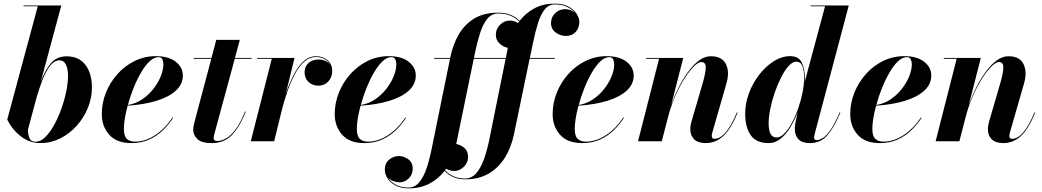

<svg xmlns="http://www.w3.org/2000/svg" viewBox="-20 -780 5754 1060"><path d="M188.5 -745.5H110V-750H318.5L205 -328.5Q229.5 -395 261.8 -432Q294 -469 348 -469Q415.5 -469 451.5 -422Q487.5 -375 487.5 -297.5Q487.5 -239 465 -184Q442.5 -129 403 -85.2Q363.5 -41.5 312.2 -15.8Q261 10 203 10Q142.5 10 94.5 -27.8Q46.5 -65.5 20 -120ZM134.5 -65Q134.5 -36.5 142.8 -17Q151 2.5 177.5 2.5Q203.5 2.5 229.2 -22.5Q255 -47.5 277.8 -88.2Q300.5 -129 318 -177.5Q335.5 -226 345.5 -274Q355.5 -322 355.5 -360.5Q355.5 -400 343.8 -423.5Q332 -447 309.5 -447Q279 -447 255.2 -415.2Q231.5 -383.5 213.2 -335.5Q195 -287.5 181 -238.5Z M664 -69Q664 -28 680.8 -13Q697.5 2 724.5 2Q781 2 835.5 -33.2Q890 -68.5 932.5 -131.5L936 -129.5Q913 -94 880.5 -62Q848 -30 804.5 -10Q761 10 705 10Q624 10 583 -36.2Q542 -82.5 542 -150Q542 -211.5 565 -268.8Q588 -326 628.8 -371.5Q669.5 -417 723.8 -443.5Q778 -470 840 -470Q911 -470 950.2 -439Q989.5 -408 989.5 -363Q989.5 -315.5 951.5 -280.2Q913.5 -245 845 -223.8Q776.5 -202.5 684.5 -196.5Q675 -160.5 669.5 -127.5Q664 -94.5 664 -69ZM854.5 -464.5Q830 -464.5 805.5 -441.2Q781 -418 758.5 -379.2Q736 -340.5 717.2 -293.8Q698.5 -247 686 -200.5Q728.5 -207 764.5 -231.2Q800.5 -255.5 827 -289.5Q853.5 -323.5 867.8 -359.5Q882 -395.5 882 -425Q882 -440.5 876.2 -452.5Q870.5 -464.5 854.5 -464.5Z M1337 -163Q1301.5 -76.5 1259 -33.2Q1216.5 10 1149.5 10Q1091.5 10 1069 -12.8Q1046.5 -35.5 1046.5 -63.5Q1046.5 -75 1050.2 -91.2Q1054 -107.5 1058 -122.5L1146.5 -455.5H1049V-460H1147.5L1174 -560H1304L1277 -460H1369V-455.5H1276L1164 -42.5Q1162.5 -37 1161 -30.2Q1159.5 -23.5 1159.5 -17Q1159.5 -1.5 1180.5 -1.5Q1201 -1.5 1226.5 -15Q1252 -28.5 1279.2 -63.8Q1306.5 -99 1333 -164.5Z M1480.5 -455.5H1400V-460H1606L1557.5 -262Q1575 -314 1598.5 -361.5Q1622 -409 1653.2 -439.2Q1684.5 -469.5 1724.5 -469.5Q1764 -469.5 1789 -446.8Q1814 -424 1814 -388Q1814 -354 1792.8 -330.5Q1771.5 -307 1737.5 -307Q1704.5 -307 1683 -327.8Q1661.5 -348.5 1661.5 -381Q1661.5 -412.5 1683.2 -432Q1705 -451.5 1738 -451.5Q1778.5 -451.5 1799.5 -426Q1777.5 -465 1724.5 -465Q1687.5 -465 1658.2 -438Q1629 -411 1606.5 -368Q1584 -325 1567 -276Q1550 -227 1538.5 -182.5L1493.5 0H1364.5Z M1950 -69Q1950 -28 1966.8 -13Q1983.5 2 2010.5 2Q2067 2 2121.5 -33.2Q2176 -68.5 2218.5 -131.5L2222 -129.5Q2199 -94 2166.5 -62Q2134 -30 2090.5 -10Q2047 10 1991 10Q1910 10 1869 -36.2Q1828 -82.5 1828 -150Q1828 -211.5 1851 -268.8Q1874 -326 1914.8 -371.5Q1955.5 -417 2009.8 -443.5Q2064 -470 2126 -470Q2197 -470 2236.2 -439Q2275.5 -408 2275.5 -363Q2275.5 -315.5 2237.5 -280.2Q2199.5 -245 2131 -223.8Q2062.5 -202.5 1970.5 -196.5Q1961 -160.5 1955.5 -127.5Q1950 -94.5 1950 -69ZM2140.5 -464.5Q2116 -464.5 2091.5 -441.2Q2067 -418 2044.5 -379.2Q2022 -340.5 2003.2 -293.8Q1984.5 -247 1972 -200.5Q2014.5 -207 2050.5 -231.2Q2086.5 -255.5 2113 -289.5Q2139.5 -323.5 2153.8 -359.5Q2168 -395.5 2168 -425Q2168 -440.5 2162.2 -452.5Q2156.5 -464.5 2140.5 -464.5Z M2377.5 -460H2465L2465.5 -461.5Q2479.5 -531 2511.2 -587.2Q2543 -643.5 2596.8 -676.8Q2650.5 -710 2730.5 -710Q2772.5 -710 2801.8 -696.8Q2831 -683.5 2848.5 -664.5Q2882.5 -708.5 2930.8 -734.2Q2979 -760 3042 -760Q3090.5 -760 3120.5 -742.8Q3150.5 -725.5 3164.5 -702Q3178.5 -678.5 3178.5 -660Q3178.5 -626 3158.2 -603.8Q3138 -581.5 3104 -581.5Q3074 -581.5 3048 -600.5Q3022 -619.5 3022 -652.5Q3022 -685 3044.8 -707.2Q3067.5 -729.5 3100.5 -729.5Q3130.5 -729.5 3153.5 -710Q3138.5 -728.5 3111 -742Q3083.5 -755.5 3042.5 -755.5Q3008.5 -755.5 2986.2 -726.8Q2964 -698 2949 -649Q2934 -600 2922 -540L2905 -460H3043V-455.5H2904L2817.5 -38.5Q2802.5 33 2768 89.2Q2733.5 145.5 2678.8 177.8Q2624 210 2549 210Q2509.5 210 2481 196.8Q2452.5 183.5 2434.5 163.5Q2400 208 2350.2 234Q2300.5 260 2235 260Q2194.5 260 2165.2 244.8Q2136 229.5 2120.2 205.8Q2104.5 182 2104.5 156Q2104.5 121.5 2128.2 101.5Q2152 81.5 2182.5 81.5Q2209 81.5 2233.8 99.2Q2258.5 117 2258.5 151Q2258.5 184.5 2236 205.5Q2213.5 226.5 2186 226.5Q2169 226.5 2151.2 219.8Q2133.5 213 2121 199Q2135.5 223 2164.5 239.2Q2193.5 255.5 2234.5 255.5Q2270 255.5 2294.2 226.8Q2318.5 198 2335 149Q2351.5 100 2363.5 40L2464.5 -455.5H2377.5ZM2602.5 -490 2596.5 -460H2772.5L2783 -511.5Q2783 -514 2783.5 -516Q2758 -521 2737.8 -539.8Q2717.5 -558.5 2717.5 -588.5Q2717.5 -620.5 2740.8 -643.5Q2764 -666.5 2795.5 -666.5Q2817.5 -666.5 2840.5 -653Q2843 -657 2846 -661Q2828.5 -679.5 2800.2 -692.5Q2772 -705.5 2731 -705.5Q2694.5 -705.5 2670.8 -676.8Q2647 -648 2631 -599Q2615 -550 2602.5 -490ZM2488 164Q2465 164 2443 151.5Q2440 155.5 2437 159.5Q2454.5 179.5 2482.5 192.5Q2510.5 205.5 2548 205.5Q2583.5 205.5 2608.8 176.8Q2634 148 2651.8 99Q2669.5 50 2681.5 -10L2771.5 -455.5H2595.5L2499.5 11.5Q2499 13.5 2498.5 15Q2522.5 19 2543.2 36.2Q2564 53.5 2564 86Q2564 119.5 2540 141.8Q2516 164 2488 164Z M3153 -69Q3153 -28 3169.8 -13Q3186.5 2 3213.5 2Q3270 2 3324.5 -33.2Q3379 -68.5 3421.5 -131.5L3425 -129.5Q3402 -94 3369.5 -62Q3337 -30 3293.5 -10Q3250 10 3194 10Q3113 10 3072 -36.2Q3031 -82.5 3031 -150Q3031 -211.5 3054 -268.8Q3077 -326 3117.8 -371.5Q3158.5 -417 3212.8 -443.5Q3267 -470 3329 -470Q3400 -470 3439.2 -439Q3478.5 -408 3478.5 -363Q3478.5 -315.5 3440.5 -280.2Q3402.5 -245 3334 -223.8Q3265.5 -202.5 3173.5 -196.5Q3164 -160.5 3158.5 -127.5Q3153 -94.5 3153 -69ZM3343.5 -464.5Q3319 -464.5 3294.5 -441.2Q3270 -418 3247.5 -379.2Q3225 -340.5 3206.2 -293.8Q3187.5 -247 3175 -200.5Q3217.5 -207 3253.5 -231.2Q3289.5 -255.5 3316 -289.5Q3342.5 -323.5 3356.8 -359.5Q3371 -395.5 3371 -425Q3371 -440.5 3365.2 -452.5Q3359.5 -464.5 3343.5 -464.5Z M3618.5 -455.5H3547.5V-460H3752L3686 -202.5Q3703 -250 3726.8 -297.2Q3750.5 -344.5 3779 -383.5Q3807.5 -422.5 3839.2 -446Q3871 -469.5 3904.5 -469.5Q3966 -469.5 3987.5 -426.5Q4009 -383.5 3990.5 -319.5L3913 -49.5Q3909.5 -39 3909.5 -30.5Q3909.5 -13.5 3924 -13.5Q3988 -13.5 4048 -159.5L4052 -158.5Q4015.5 -68 3973.2 -29Q3931 10 3875.5 10Q3834 10 3812.5 -10.8Q3791 -31.5 3791 -67.5Q3791 -78.5 3793.2 -90.5Q3795.5 -102.5 3798.5 -112L3858.5 -317.5Q3875.5 -375.5 3876.2 -406.5Q3877 -437.5 3851.5 -437.5Q3836 -437.5 3812.5 -415Q3789 -392.5 3763 -352.8Q3737 -313 3713 -261Q3689 -209 3672.5 -150L3633.5 0H3502.5Z M4423.5 -349Q4423.5 -339.5 4423 -328.5L4535 -745.5H4455V-750H4666L4476.5 -36Q4474.5 -28.5 4474.5 -20.5Q4474.5 -15.5 4477.2 -11Q4480 -6.5 4488 -6.5Q4504.5 -6.5 4524 -18.8Q4543.5 -31 4566 -64Q4588.5 -97 4615.5 -159.5L4619.5 -158.5Q4584.5 -75.5 4547.5 -32.8Q4510.5 10 4451.5 10Q4408 10 4388 -11.5Q4368 -33 4368 -67.5Q4368 -83.5 4370.5 -97.5L4383 -159Q4366 -114.5 4342.5 -76Q4319 -37.5 4289.2 -13.8Q4259.5 10 4224 10Q4155 10 4124.5 -33.8Q4094 -77.5 4094 -152.5Q4094 -210 4115.2 -266.2Q4136.5 -322.5 4172.2 -368.5Q4208 -414.5 4252.2 -442.2Q4296.5 -470 4342.5 -470Q4389.5 -470 4406.5 -434.5Q4423.5 -399 4423.5 -349ZM4419.5 -351Q4419.5 -390 4410 -414.8Q4400.5 -439.5 4376 -439.5Q4355.5 -439.5 4334 -415.8Q4312.5 -392 4292.8 -353.5Q4273 -315 4257.2 -269.2Q4241.5 -223.5 4232.5 -178.5Q4223.5 -133.5 4223.5 -98.5Q4223.5 -21 4267 -21Q4288.5 -21 4310.2 -43Q4332 -65 4351.8 -101.5Q4371.5 -138 4386.8 -181.8Q4402 -225.5 4410.8 -269.8Q4419.5 -314 4419.5 -351Z M4796 -69Q4796 -28 4812.8 -13Q4829.5 2 4856.5 2Q4913 2 4967.5 -33.2Q5022 -68.5 5064.5 -131.5L5068 -129.5Q5045 -94 5012.5 -62Q4980 -30 4936.5 -10Q4893 10 4837 10Q4756 10 4715 -36.2Q4674 -82.5 4674 -150Q4674 -211.5 4697 -268.8Q4720 -326 4760.8 -371.5Q4801.5 -417 4855.8 -443.5Q4910 -470 4972 -470Q5043 -470 5082.2 -439Q5121.5 -408 5121.5 -363Q5121.5 -315.5 5083.5 -280.2Q5045.5 -245 4977 -223.8Q4908.5 -202.5 4816.5 -196.5Q4807 -160.5 4801.5 -127.5Q4796 -94.5 4796 -69ZM4986.5 -464.5Q4962 -464.5 4937.5 -441.2Q4913 -418 4890.5 -379.2Q4868 -340.5 4849.2 -293.8Q4830.5 -247 4818 -200.5Q4860.5 -207 4896.5 -231.2Q4932.5 -255.5 4959 -289.5Q4985.5 -323.5 4999.8 -359.5Q5014 -395.5 5014 -425Q5014 -440.5 5008.2 -452.5Q5002.5 -464.5 4986.5 -464.5Z M5261.5 -455.5H5190.5V-460H5395L5329 -202.5Q5346 -250 5369.8 -297.2Q5393.5 -344.5 5422 -383.5Q5450.5 -422.5 5482.2 -446Q5514 -469.5 5547.5 -469.5Q5609 -469.5 5630.5 -426.5Q5652 -383.5 5633.5 -319.5L5556 -49.5Q5552.5 -39 5552.5 -30.5Q5552.5 -13.5 5567 -13.5Q5631 -13.5 5691 -159.5L5695 -158.5Q5658.5 -68 5616.2 -29Q5574 10 5518.5 10Q5477 10 5455.5 -10.8Q5434 -31.5 5434 -67.5Q5434 -78.5 5436.2 -90.5Q5438.5 -102.5 5441.5 -112L5501.5 -317.5Q5518.5 -375.5 5519.2 -406.5Q5520 -437.5 5494.5 -437.5Q5479 -437.5 5455.5 -415Q5432 -392.5 5406 -352.8Q5380 -313 5356 -261Q5332 -209 5315.5 -150L5276.5 0H5145.5Z"/></svg>

Font: Bodoni* 36pt
Style: Bold Italic
Weight: 700
Italic angle: -13°
Version: Version 2.3